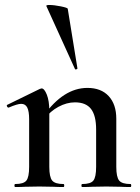

<svg xmlns="http://www.w3.org/2000/svg" viewBox="-20 -751 563 771"><path d="M310 -12Q344 -12 355 -26Q366 -40 366 -81V-231Q366 -287 345.5 -313.5Q325 -340 281 -340Q248 -340 214.5 -322Q181 -304 160 -274L155 -286Q235 -398 331 -398Q386 -398 416.5 -365Q447 -332 447 -274V-81Q447 -40 458.5 -26Q470 -12 504 -12Q507 -12 507 -6Q507 0 504 0Q479 0 464 -1L407 -2L350 -1Q335 0 310 0Q307 0 307 -6Q307 -12 310 -12ZM41 -12Q75 -12 86 -26Q97 -40 97 -81V-272Q97 -304 89.5 -319Q82 -334 65 -334Q50 -334 15 -319H14Q10 -319 8 -324Q6 -329 9 -330L140 -394Q146 -396 147 -396Q158 -396 168 -371Q178 -346 178 -306V-81Q178 -40 189.5 -26Q201 -12 235 -12Q238 -12 238 -6Q238 0 235 0Q210 0 195 -1L138 -2L80 -1Q66 0 41 0Q38 0 38 -6Q38 -12 41 -12ZM178 -731Q197 -731 224 -725.5Q251 -720 252 -716L291 -476Q291 -474 286.5 -472.5Q282 -471 281 -474L166 -727Q165 -731 178 -731Z"/></svg>

Font: Cormorant Garamond SemiBold
Style: Regular
Weight: 600
Designer: Christian Thalmann (Catharsis Fonts)
Foundry: Catharsis Fonts
Version: Version 4.000